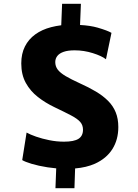

<svg xmlns="http://www.w3.org/2000/svg" viewBox="-20 -881 728 1011"><path d="M272 110 276 5.5Q253 3.5 230.5 0Q182.5 -7.5 147 -18.2Q111.5 -29 97 -38L120 -183Q138.5 -172.5 170 -161.5Q201.5 -150.5 239.8 -142.8Q278 -135 317 -135Q369.5 -135 393.2 -150Q417 -165 417 -198Q417 -222 402.5 -238.8Q388 -255.5 354.8 -273Q321.5 -290.5 266 -317Q219 -339.5 179.5 -370.2Q140 -401 116 -444.2Q92 -487.5 92 -547Q92 -598 111.2 -636.2Q130.5 -674.5 165.8 -700Q201 -725.5 249.5 -738Q274.5 -744.5 302.5 -748L307 -861H406L401.5 -749.5Q455.5 -746.5 494 -735.5Q547 -720 567 -708L538 -569Q515.5 -586.5 468.8 -601.2Q422 -616 373 -616Q338 -616 315.5 -608.2Q293 -600.5 282 -586.5Q271 -572.5 271 -554Q271 -531.5 284.2 -514.2Q297.5 -497 325.8 -480.2Q354 -463.5 399 -443Q447 -421.5 484.8 -399Q522.5 -376.5 549 -350Q575.5 -323.5 589.2 -289.8Q603 -256 603 -212Q603 -145.5 571.8 -96Q540.5 -46.5 480 -19Q435 1 375.5 6L372 110Z"/></svg>

Font: Koeln Type Sans ExtraBold
Style: Regular
Weight: 800
Designer: Eben Sorkin
Foundry: Eben Sorkin
Version: Version 2.001